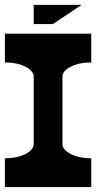

<svg xmlns="http://www.w3.org/2000/svg" viewBox="-20 -762 450 782"><path d="M117.2 -175.8V-449.2Q117.2 -473.6 82.8 -490.7Q48.3 -507.8 0 -507.8V-625H351.6V-507.8Q303.2 -507.8 269 -490.7Q234.4 -473.6 234.4 -449.7V-175.8Q234.4 -151.4 269 -134.3Q303.2 -117.2 351.6 -117.2V0H0V-117.2Q48.3 -117.2 82.8 -134.3Q117.2 -151.4 117.2 -175.8ZM117.2 -664.1V-742.2H312.5L195.3 -664.1Z"/></svg>

Font: Leporid
Style: Regular
Weight: 400
Designer: GGBotNet
Foundry: GGBotNet
Version: 1.00